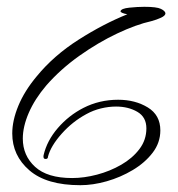

<svg xmlns="http://www.w3.org/2000/svg" viewBox="-20 -535 522 564"><path d="M216 9Q117 9 66.5 -34.5Q16 -78 16 -143Q16 -181 34 -224.5Q52 -268 88 -311Q138 -372 211 -418.5Q284 -465 354 -493Q334 -497 334 -502Q336 -510 360 -512.5Q384 -515 404 -515Q440 -515 452.5 -509Q465 -503 466 -496Q466 -489 453 -483Q440 -477 425 -473Q380 -463 324 -436.5Q268 -410 213 -371Q158 -332 116 -284Q82 -244 64.5 -203.5Q47 -163 47 -128Q47 -78 83 -45Q119 -12 192 -12Q227 -12 265 -22Q303 -32 336 -51Q369 -70 389.5 -97Q410 -124 410 -158Q410 -191 383.5 -206.5Q357 -222 321 -222Q299 -222 276.5 -216.5Q254 -211 234 -200Q193 -178 161 -142Q129 -106 121 -75Q121 -68 114 -68Q106 -68 108 -79Q118 -122 150 -159Q182 -196 225 -218Q272 -242 327 -242Q377 -242 414 -219.5Q451 -197 451 -152Q451 -116 428.5 -86.5Q406 -57 370 -35.5Q334 -14 293.5 -2.5Q253 9 216 9Z"/></svg>

Font: Moon Dance
Style: Regular
Weight: 400
Designer: Robert E. Leuschke
Foundry: Robert E. Leuschke
Version: Version 1.010; ttfautohint (v1.8.3)